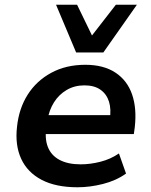

<svg xmlns="http://www.w3.org/2000/svg" viewBox="-20 -782 640 812"><path d="M308 10Q216 10 156 -21.5Q96 -53 69.5 -110.5Q43 -168 52 -246Q60 -323 97 -381.5Q134 -440 196.5 -474Q259 -508 341 -508Q418 -508 468 -475Q518 -442 538.5 -383Q559 -324 550 -244L546 -215H152L164 -295H462L444 -275Q451 -320 441 -352Q431 -384 405 -402.5Q379 -421 337 -421Q295 -421 262 -401.5Q229 -382 208.5 -349.5Q188 -317 181 -275L177 -251Q168 -198 182 -161.5Q196 -125 231.5 -106Q267 -87 321 -87Q362 -87 405 -98Q448 -109 483 -133L513 -48Q471 -18 415.5 -4Q360 10 308 10ZM302 -560 217 -762H306L369 -632L470 -762H559L417 -560Z"/></svg>

Font: Nunito Sans 8pt
Style: Bold Italic
Weight: 700
Italic angle: -9°
Version: Version 3.101;gftools[0.9.27]